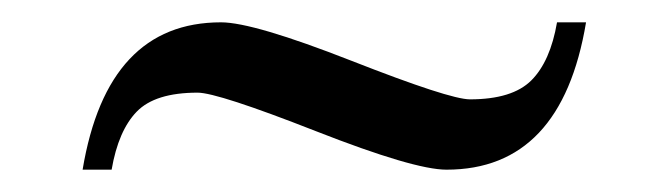

<svg xmlns="http://www.w3.org/2000/svg" viewBox="-20 -360 589 172"><path d="M380 -208Q351 -208 263 -242.5Q175 -277 157 -277Q119 -277 102.5 -260Q86 -243 80 -208H54Q76 -340 178 -340Q207 -340 295 -305.5Q383 -271 401 -271Q439 -271 456 -288Q473 -305 479 -340H505Q483 -208 380 -208Z"/></svg>

Font: Judson
Style: Italic
Weight: 400
Italic angle: -9.5°
Version: Version 20110429